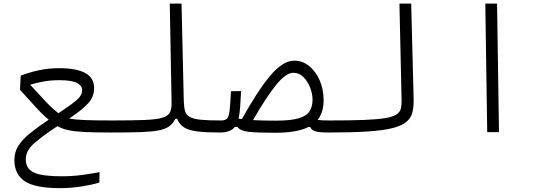

<svg xmlns="http://www.w3.org/2000/svg" viewBox="-20 -713 2970 1036"><path d="M303.7 302.2Q169.4 302.2 113.5 264.9Q57.6 227.5 57.6 150.4Q57.6 106.9 79.8 72.5Q102.1 38.1 143.3 4.9Q184.6 -28.3 242.7 -66.9Q203.6 -100.1 167.5 -140.9Q131.3 -181.6 87.9 -228.5L91.8 -304.7Q134.8 -321.8 188 -333.5Q241.2 -345.2 299.8 -345.2Q390.1 -345.2 439 -319.6Q487.8 -293.9 487.8 -237.3Q487.8 -191.4 456.3 -156.2Q424.8 -121.1 357.9 -76.7Q356 -75.2 353.5 -73.7Q383.3 -67.4 436.8 -65.2Q490.2 -63 585.4 -63Q614.3 -63 623.8 -56.9Q633.3 -50.8 633.3 -33.7Q633.3 -15.6 622.8 -6.8Q612.3 2 577.6 2Q490.7 2 436.5 -0.7Q382.3 -3.4 348.6 -10.7Q314.9 -18.1 290 -32.2Q210.9 19.5 165 59.6Q119.1 99.6 119.1 146.5Q119.1 198.2 163.8 218.3Q208.5 238.3 312.5 238.3Q369.6 238.3 423.3 231Q477.1 223.6 517.1 215.8L516.1 272Q476.6 284.2 419.4 293.2Q362.3 302.2 303.7 302.2ZM295.4 -102.1Q303.7 -107.4 310.5 -112.3Q368.7 -150.9 396 -175Q423.3 -199.2 423.3 -227.5Q423.3 -250 395.8 -265.1Q368.2 -280.3 300.8 -280.3Q249.5 -280.3 209.5 -272.2Q169.4 -264.2 142.6 -255.9Q193.4 -201.2 225.8 -166Q258.3 -130.9 295.4 -102.1Z M580.1 2Q551.8 2 551.8 -32.7Q551.8 -51.3 561.5 -57.1Q571.3 -63 585.9 -63Q696.8 -63 761.2 -65.7Q825.7 -68.4 857.2 -78.1Q888.7 -87.9 897.7 -107.9Q906.7 -127.9 905.8 -162.6L896 -693.4H959.5L971.7 -167Q972.7 -133.8 978.8 -113.3Q984.9 -92.8 1004.4 -81.8Q1023.9 -70.8 1063.7 -66.9Q1103.5 -63 1171.9 -63Q1208.5 -63 1208.5 -32.7Q1208.5 -11.7 1198 -4.9Q1187.5 2 1166 2Q1091.3 2 1045.2 -3.7Q999 -9.3 973.6 -25.4Q948.2 -41.5 935.5 -72.3H926.3Q913.1 -45.9 892.3 -31Q871.6 -16.1 834.2 -9Q796.9 -2 735.6 0Q674.3 2 580.1 2Z M1752.4 2Q1702.6 2 1682.1 -4.2Q1661.6 -10.3 1653.3 -27.8H1645Q1583 3.4 1463.9 3.4Q1365.2 3.4 1319.8 -2Q1274.4 -7.3 1261.7 -28.3H1247.6Q1224.1 2 1166 2L1171.9 -63Q1194.3 -63 1204.6 -72.5Q1214.8 -82 1218.8 -115.5Q1222.7 -148.9 1226.1 -220.7L1280.8 -221.7Q1278.3 -173.3 1275.9 -136.2Q1273.4 -99.1 1267.1 -72.8Q1275.9 -71.3 1285.2 -70.3Q1368.7 -221.2 1437.3 -303.5Q1505.9 -385.7 1567.4 -385.7Q1612.3 -385.7 1648.2 -356.7Q1684.1 -327.6 1705.1 -279.3Q1726.1 -231 1726.1 -172.9Q1726.1 -105.5 1693.8 -65.9Q1710.4 -64 1725.1 -63.5Q1739.7 -63 1757.8 -63Q1777.8 -63 1784.9 -56.4Q1792 -49.8 1792 -33.7Q1792 -15.6 1783.4 -6.8Q1774.9 2 1752.4 2ZM1345.2 -64.9Q1369.6 -63.5 1399.9 -62.7Q1430.2 -62 1467.8 -62Q1547.9 -62 1590.8 -74.5Q1633.8 -86.9 1650.1 -112.3Q1666.5 -137.7 1666.5 -175.3Q1666.5 -205.6 1653.8 -239.3Q1641.1 -272.9 1617.9 -296.6Q1594.7 -320.3 1563 -320.3Q1522.9 -320.3 1470.2 -255.4Q1417.5 -190.4 1345.2 -64.9Z M1752 2Q1724.6 2 1724.6 -31.2Q1724.6 -49.8 1733.9 -56.4Q1743.2 -63 1757.8 -63Q1868.2 -63 1940.2 -65.7Q2012.2 -68.4 2054.4 -75Q2096.7 -81.5 2116.7 -93.8Q2136.7 -106 2142.1 -124.5Q2147.5 -143.1 2147 -169.4L2135.3 -693.4H2198.7L2211.9 -180.7Q2212.9 -138.2 2205.3 -107.2Q2197.8 -76.2 2172.6 -55.2Q2147.5 -34.2 2096.7 -21.5Q2045.9 -8.8 1961.9 -3.4Q1877.9 2 1752 2Z M2608.9 0 2598.6 -693.4H2662.1L2672.4 0Z"/></svg>

Font: Cascadia Mono PL Light
Style: Regular
Weight: 300
Monospace: yes
Designer: Aaron Bell
Foundry: Saja Typeworks
Version: Version 2404.023; ttfautohint (v1.8.4)